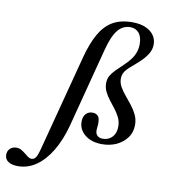

<svg xmlns="http://www.w3.org/2000/svg" viewBox="-244 -709 880 983"><g transform="rotate(10 196.5 -217.5)"><path d="M-85.5 196.8Q-117.7 196.8 -135.9 184.3Q-154 171.8 -154 149.2Q-154 129.8 -141.1 117.3Q-128.2 104.8 -108.1 104.8Q-93.5 104.8 -82.3 111.3Q-71 117.7 -60.9 126.2Q-50.8 134.7 -41.5 141.1Q-32.3 147.6 -22.6 147.6Q-13.7 147.6 -6.9 141.9Q0 136.3 5.2 123.4Q10.5 110.5 16.1 89.5L147.6 -412.1Q166.9 -484.7 194.4 -533.5Q221.8 -582.3 262.9 -606.5Q304 -630.6 364.5 -630.6Q407.3 -630.6 435.5 -617.7Q463.7 -604.8 477.8 -583.9Q491.9 -562.9 491.9 -537.9Q491.9 -510.5 477.4 -487.5Q462.9 -464.5 441.9 -444.8Q421 -425 399.2 -406.5Q374.2 -385.5 365.3 -370.2Q356.5 -354.8 356.5 -336.3Q356.5 -314.5 367.7 -294.4Q379 -274.2 395.6 -254.4Q412.1 -234.7 429 -213.3Q446 -191.9 457.7 -167.7Q469.4 -143.5 469.4 -114.5Q469.4 -76.6 448.8 -48.4Q428.2 -20.2 394.4 -4.4Q360.5 11.3 319.4 11.3Q265.3 11.3 231 -15.7Q196.8 -42.7 196.8 -84.7Q196.8 -110.5 210.1 -125Q223.4 -139.5 244.4 -139.5Q262.1 -139.5 272.2 -129Q282.3 -118.5 282.3 -97.6Q283.1 -87.1 281.5 -74.6Q279.8 -62.1 279.8 -53.2Q280.6 -34.7 290.7 -25.8Q300.8 -16.9 318.5 -16.9Q348.4 -16.9 367.3 -37.1Q386.3 -57.3 386.3 -91.9Q386.3 -116.9 376.2 -137.9Q366.1 -158.9 351.2 -178.2Q336.3 -197.6 321.4 -216.5Q306.5 -235.5 296.4 -256Q286.3 -276.6 286.3 -300Q286.3 -321.8 295.2 -337.9Q304 -354 320.2 -370.6Q336.3 -387.1 359.7 -408.9Q380.6 -428.2 394.4 -447.2Q408.1 -466.1 414.5 -485.5Q421 -504.8 421 -525.8Q421 -565.3 403.6 -584.7Q386.3 -604 359.7 -604Q321 -604 294.8 -572.6Q268.5 -541.1 249.2 -466.9L141.9 -54.8Q121 23.4 87.1 79.8Q53.2 136.3 9.7 166.5Q-33.9 196.8 -85.5 196.8Z"/></g></svg>

Font: Playfair 5pt SemiExpanded Light Medium
Style: Italic
Weight: 500
Italic angle: -15.6°
Version: Version 2.001;gftools[0.9.30]